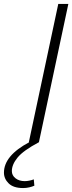

<svg xmlns="http://www.w3.org/2000/svg" viewBox="-106 -720 366 972"><path d="M11 232Q-38 232 -62 208.5Q-86 185 -86 154Q-86 68 42 0H40L189 -700H240L91 0Q12 42 -17 77.5Q-46 113 -46 146Q-46 168 -27.5 182.5Q-9 197 19 197Q30 197 42.5 194.5Q55 192 65 188L68 220Q57 225 42 228.5Q27 232 11 232Z"/></svg>

Font: Red Hat Text
Style: Italic
Weight: 300
Italic angle: -12°
Designer: Pentagram, MCKL
Foundry: Pentagram, MCKL
Version: Version 1.023